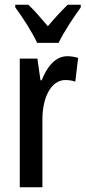

<svg xmlns="http://www.w3.org/2000/svg" viewBox="-20 -786 359 806"><path d="M136 -606H226C247 -651 290 -715 319 -755V-766H264C233 -735 214 -715 181 -676C152 -710 123 -744 99 -766H44V-755C77 -711 116 -649 136 -606ZM262 -550C214 -550 178 -508 155 -449H150L137 -540H63V0H158V-280C157 -379 196 -450 254 -450C270 -450 284 -448 296 -443L308 -543C291 -548 277 -550 262 -550Z"/></svg>

Font: Noto Sans Myanmar ExtraCondensed Medium
Style: Regular
Weight: 500
Width: 2
Designer: Monotype Design Team
Foundry: Monotype Imaging Inc.
Version: Version 2.107